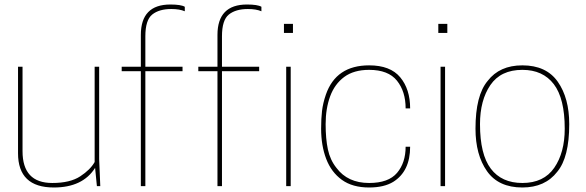

<svg xmlns="http://www.w3.org/2000/svg" viewBox="-20 -826 2601 852"><path d="M219 6Q60 6 60 -146V-530H80V-155Q80 -14 212 -14Q291 -14 336 -43.5Q381 -73 400 -107V-530H420V-120L425 0H410L402 -81Q347 6 219 6Z M625 0H605V-510H520V-530H605V-671Q605 -806 736 -806Q783 -806 800 -796V-776Q777 -786 740 -786Q686 -786 655.5 -761.5Q625 -737 625 -665V-530H790V-510H625Z M965 0H945V-510H860V-530H945V-671Q945 -806 1076 -806Q1123 -806 1140 -796V-776Q1117 -786 1080 -786Q1026 -786 995.5 -761.5Q965 -737 965 -665V-530H1130V-510H965Z M1270 0H1250V-530H1270ZM1280 -680H1240V-720H1280Z M1618 6Q1544 6 1497 -28Q1450 -62 1427.5 -121Q1405 -180 1405 -255Q1405 -300 1409 -334Q1413 -368 1426 -406Q1471 -536 1618 -536Q1712 -536 1756 -483Q1800 -430 1800 -345H1780Q1780 -420 1741.5 -468Q1703 -516 1618 -516Q1550 -516 1507.5 -484.5Q1465 -453 1445 -398.5Q1425 -344 1425 -275Q1425 -210 1435 -163Q1445 -116 1473 -81Q1523 -14 1618 -14Q1704 -14 1742 -59Q1780 -104 1780 -175H1800Q1800 -66 1725 -19Q1684 6 1618 6Z M1955 0H1935V-530H1955ZM1965 -680H1925V-720H1965Z M2298 6Q2192 6 2141 -66.5Q2090 -139 2090 -255Q2090 -403 2144 -467Q2197 -536 2298 -536Q2404 -536 2455 -463.5Q2506 -391 2506 -275Q2506 -128 2453 -64Q2399 6 2298 6ZM2298 -14Q2393 -14 2439.5 -81.5Q2486 -149 2486 -255Q2486 -389 2437.5 -452.5Q2389 -516 2298 -516Q2202 -516 2156 -448.5Q2110 -381 2110 -275Q2110 -141 2158 -77.5Q2206 -14 2298 -14Z"/></svg>

Font: Tanohe Sans Thin
Style: Regular
Weight: 100
Designer: Village Type and Design LLC & Cristiano Sobral
Foundry: Cooper Hewitt Smithsonian Design Museum
Version: Version 1.00;September 29, 2021;FontCreator 13.0.0.2655 64-b